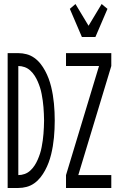

<svg xmlns="http://www.w3.org/2000/svg" viewBox="-20 -934 590 954"><path d="M18 0V-670H71Q92 -670 112.5 -664.5Q133 -659 150.5 -646.5Q168 -634 181 -617.5Q194 -601 204 -582.5Q214 -564 221.5 -544Q229 -524 234 -503.5Q239 -483 242.5 -462Q246 -441 248 -420Q250 -399 251 -377.5Q252 -356 252 -335Q252 -314 251 -292.5Q250 -271 248 -250Q246 -229 242.5 -208Q239 -187 234 -166.5Q229 -146 221.5 -126Q214 -106 204 -87.5Q194 -69 181 -52.5Q168 -36 150.5 -23.5Q133 -11 112.5 -5.5Q92 0 71 0ZM71 -64Q87 -64 102.5 -69.5Q118 -75 130.5 -86.5Q143 -98 152 -112Q161 -126 167.5 -141Q174 -156 179 -171.5Q184 -187 187 -203.5Q190 -220 192.5 -236.5Q195 -253 196 -269Q197 -285 198 -301.5Q199 -318 199 -335Q199 -352 198 -368.5Q197 -385 196 -401Q195 -417 192.5 -433.5Q190 -450 187 -466.5Q184 -483 179 -498.5Q174 -514 167.5 -529Q161 -544 152 -558Q143 -572 130.5 -583.5Q118 -595 102.5 -600.5Q87 -606 71 -606ZM387 -750 327 -890 355 -914 420 -806 485 -914 514 -890 454 -750ZM308 0V-64L472 -606H308V-670H533V-606L369 -64H533V0Z"/></svg>

Font: Lode Term
Style: Regular
Weight: 400
Monospace: yes
Designer: Belleve Invis
Foundry: Belleve Invis
Version: Version 29.2.0